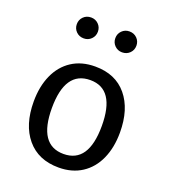

<svg xmlns="http://www.w3.org/2000/svg" viewBox="-141 -870 867 984"><g transform="rotate(20 292.0 -378.0)"><path d="M527 -264Q527 -182 499 -119.5Q471 -57 418 -22.5Q365 12 292 12Q181 12 119 -62Q57 -136 57 -263Q57 -345 85 -407.5Q113 -470 166 -504.5Q219 -539 293 -539Q404 -539 465.5 -465Q527 -391 527 -264ZM156 -263Q156 -62 292 -62Q428 -62 428 -264Q428 -465 293 -465Q156 -465 156 -263ZM244 -711Q244 -687 227.5 -670.5Q211 -654 187 -654Q162 -654 145.5 -670.5Q129 -687 129 -711Q129 -735 145.5 -751.5Q162 -768 187 -768Q211 -768 227.5 -751.5Q244 -735 244 -711ZM454 -711Q454 -687 437.5 -670.5Q421 -654 396 -654Q372 -654 355.5 -670.5Q339 -687 339 -711Q339 -735 355.5 -751.5Q372 -768 396 -768Q421 -768 437.5 -751.5Q454 -735 454 -711Z"/></g></svg>

Font: FiraGO
Style: Regular
Weight: 400
Designer: bBox Type
Foundry: bBox Type GmbH
Version: Version 1.001;April 20, 2020;FontCreator 12.0.0.2555 64-bit